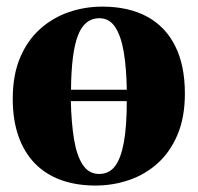

<svg xmlns="http://www.w3.org/2000/svg" viewBox="-20 -549 598 580"><path d="M268.5 11.5Q210.5 11.5 164.2 -5.2Q118 -22 85.5 -55.2Q53 -88.5 35.8 -137.5Q18.5 -186.5 18.5 -250.5Q18.5 -322.5 40.8 -375Q63 -427.5 101.5 -461.8Q140 -496 188.2 -512.5Q236.5 -529 289 -529Q368.5 -529 424.2 -498.8Q480 -468.5 509.2 -410Q538.5 -351.5 538.5 -266.5Q538.5 -194.5 516.2 -142Q494 -89.5 456 -55.5Q418 -21.5 369.5 -5Q321 11.5 268.5 11.5ZM280 -23.5Q309 -23.5 327 -46.5Q345 -69.5 354 -118.2Q363 -167 363 -243.5H194Q195.5 -178.5 203.5 -129Q211.5 -79.5 229.8 -51.5Q248 -23.5 280 -23.5ZM194.5 -278H363Q362 -342.5 354 -391Q346 -439.5 328.2 -466.8Q310.5 -494 280 -494Q236 -494 215.8 -442.8Q195.5 -391.5 194.5 -278Z"/></svg>

Font: Merriweather 120pt ExtraBold
Style: Regular
Weight: 800
Version: Version 2.100